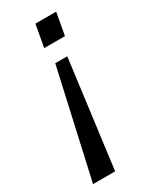

<svg xmlns="http://www.w3.org/2000/svg" viewBox="-181 -576 634 785"><g transform="rotate(-30 136.5 -183.0)"><path d="M11.2 160 124.4 -345.3H181.1L115.5 160ZM116.2 -421.4 135.1 -526H233.1L214.2 -421.4Z"/></g></svg>

Font: Archivo Variable SemiBold
Style: Italic
Weight: 600
Italic angle: -10°
Designer: Hector Gatti
Foundry: Omnibus-Type
Version: Version 2.001